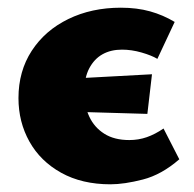

<svg xmlns="http://www.w3.org/2000/svg" viewBox="-20 -463 505 499"><path d="M267 16Q193 16 139 -14Q85 -44 56.5 -95Q28 -146 28 -208Q28 -278 62.5 -331Q97 -384 157.5 -413.5Q218 -443 294 -443Q336 -443 370 -433.5Q404 -424 434 -406L389 -310Q374 -319 348 -326.5Q322 -334 297 -334Q268 -334 246.5 -322Q225 -310 212 -285.5Q199 -261 199 -223Q199 -188 212 -160Q225 -132 251 -115.5Q277 -99 316 -99Q340 -99 361.5 -106.5Q383 -114 405 -129L446 -49Q400 -9 351.5 3.5Q303 16 267 16ZM363 -167 123 -174 135 -257 375 -270Z"/></svg>

Font: Ysabeau Infant Black
Style: Regular
Weight: 900
Designer: Christian Thalmann (Catharsis Fonts)
Version: Version 2.001;gftools[0.9.30]; featfreeze: ss01,ss02,lnum